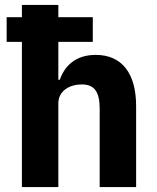

<svg xmlns="http://www.w3.org/2000/svg" viewBox="-20 -760 636 780"><path d="M69 0H217V-340C217 -392 264 -417 312 -417C366 -417 385 -384 385 -317V0H533V-329C533 -461 476 -537 369 -537C286 -537 242 -491 223 -436H217V-590H357V-690H217V-740H69V-690H7V-590H69Z"/></svg>

Font: Braiins Sans
Style: Bold
Weight: 700
Designer: Mike Abbink, Paul van der Laan, Pieter van Rosmalen, Jiri Chlebus, Lubos Buracinsky
Foundry: Bold Monday, Sudetype
Version: Version 1.000;hotconv 1.0.109;makeotfexe 2.5.65596